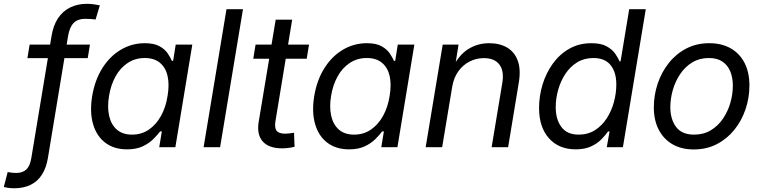

<svg xmlns="http://www.w3.org/2000/svg" viewBox="-102 -776 4014 1012"><path d="M372.1 -541 360.4 -469.7H42.5L54.2 -541ZM-27.3 216.3Q-37.6 216.3 -46.4 215.6Q-55.2 214.8 -63.7 213.4Q-72.3 211.9 -82 209.5L-61.5 130.9Q-53.2 132.8 -39.3 134.3Q-25.4 135.7 -18.1 135.7Q17.6 135.7 36.9 117.2Q56.2 98.6 63 57.6L169.9 -587.4Q178.7 -641.6 203.4 -679.2Q228 -716.8 267.1 -736.3Q306.2 -755.9 356.9 -755.9Q375 -755.9 391.4 -753.4Q407.7 -751 424.3 -748L401.9 -673.3Q393.6 -674.8 376.5 -675.8Q359.4 -676.8 345.7 -676.8Q307.6 -676.8 286.1 -654.8Q264.6 -632.8 256.8 -586.4L150.4 57.6Q141.6 109.4 118.9 144.8Q96.2 180.2 59.3 198.2Q22.5 216.3 -27.3 216.3Z M567.4 11.2Q499.5 11.2 453.4 -23.4Q407.2 -58.1 388.7 -121.3Q370.1 -184.6 383.8 -269.5Q398.4 -355.5 438 -417.7Q477.5 -480 535.4 -514.2Q593.3 -548.3 661.1 -548.3Q710.4 -548.3 739 -532.2Q767.6 -516.1 782 -494.4Q796.4 -472.7 804.2 -455.1H810.5L824.2 -541H911.6L822.3 0H737.3L751 -83.5H742.2Q728 -64.9 705.8 -42.7Q683.6 -20.5 649.9 -4.6Q616.2 11.2 567.4 11.2ZM594.2 -66.4Q643.6 -66.4 682.1 -92.5Q720.7 -118.7 746.3 -164.6Q772 -210.4 781.2 -270.5Q791.5 -330.6 781.2 -375.5Q771 -420.4 740.7 -445.3Q710.4 -470.2 661.1 -470.2Q610.4 -470.2 571 -444.1Q531.7 -418 506.8 -372.8Q481.9 -327.6 472.7 -270.5Q462.9 -212.4 473.1 -166Q483.4 -119.6 513.7 -93Q543.9 -66.4 594.2 -66.4Z M1178.7 -727.5 1058.1 0H971.2L1091.8 -727.5Z M1526.9 -541 1514.6 -466.3H1232.9L1245.1 -541ZM1351.1 -672.4H1438L1350.1 -138.7Q1343.8 -102.5 1356 -86.9Q1368.2 -71.3 1401.9 -71.3Q1410.6 -71.3 1423.8 -73Q1437 -74.7 1447.8 -76.2L1450.7 -2.4Q1437.5 1 1420.2 3.4Q1402.8 5.9 1385.7 5.9Q1314.9 5.9 1283 -30.3Q1251 -66.4 1261.2 -131.8Z M1737.8 11.2Q1669.9 11.2 1623.8 -23.4Q1577.6 -58.1 1559.1 -121.3Q1540.5 -184.6 1554.2 -269.5Q1568.8 -355.5 1608.4 -417.7Q1647.9 -480 1705.8 -514.2Q1763.7 -548.3 1831.5 -548.3Q1880.9 -548.3 1909.4 -532.2Q1938 -516.1 1952.4 -494.4Q1966.8 -472.7 1974.6 -455.1H1981L1994.6 -541H2082L1992.7 0H1907.7L1921.4 -83.5H1912.6Q1898.4 -64.9 1876.2 -42.7Q1854 -20.5 1820.3 -4.6Q1786.6 11.2 1737.8 11.2ZM1764.6 -66.4Q1814 -66.4 1852.5 -92.5Q1891.1 -118.7 1916.7 -164.6Q1942.4 -210.4 1951.7 -270.5Q1961.9 -330.6 1951.7 -375.5Q1941.4 -420.4 1911.1 -445.3Q1880.9 -470.2 1831.5 -470.2Q1780.8 -470.2 1741.5 -444.1Q1702.1 -418 1677.2 -372.8Q1652.3 -327.6 1643.1 -270.5Q1633.3 -212.4 1643.6 -166Q1653.8 -119.6 1684.1 -93Q1714.4 -66.4 1764.6 -66.4Z M2281.7 -319.8 2228.5 0H2141.6L2231.4 -541H2314.9L2293.9 -409.7L2279.3 -412.6Q2315.9 -485.8 2365.7 -517.1Q2415.5 -548.3 2476.1 -548.3Q2532.2 -548.3 2571.5 -524.9Q2610.8 -501.5 2627.4 -455.1Q2644 -408.7 2632.3 -339.4L2576.2 0H2489.3L2545.4 -337.9Q2556.2 -402.3 2530 -436Q2503.9 -469.7 2448.7 -469.7Q2408.7 -469.7 2373.8 -452.1Q2338.9 -434.6 2314.5 -401.1Q2290 -367.7 2281.7 -319.8Z M2932.6 11.2Q2843.3 11.2 2791.3 -47.4Q2739.3 -106 2739.3 -206.1Q2739.3 -270 2757.8 -330.8Q2776.4 -391.6 2812 -440.9Q2847.7 -490.2 2898.9 -519.3Q2950.2 -548.3 3015.1 -548.3Q3065.9 -548.3 3095.7 -531.7Q3125.5 -515.1 3140.9 -492.7Q3156.2 -470.2 3163.6 -452.6H3168.9L3214.4 -727.5H3301.8L3181.2 0H3096.2L3110.8 -83H3103Q3089.4 -64 3067.9 -41.7Q3046.4 -19.5 3013.2 -4.2Q2980 11.2 2932.6 11.2ZM2947.8 -66.4Q2996.6 -66.4 3033.7 -89.8Q3070.8 -113.3 3095.9 -152.1Q3121.1 -190.9 3133.8 -237.8Q3146.5 -284.7 3146.5 -331.1Q3146.5 -395 3116.5 -432.6Q3086.4 -470.2 3025.4 -470.2Q2977.1 -470.2 2939.9 -447.3Q2902.8 -424.3 2877.9 -386.5Q2853 -348.6 2840.1 -302.7Q2827.1 -256.8 2827.1 -210.4Q2827.1 -146.5 2857.2 -106.4Q2887.2 -66.4 2947.8 -66.4Z M3554.7 11.7Q3489.3 11.7 3442.1 -15.9Q3395 -43.5 3369.6 -93.3Q3344.2 -143.1 3344.2 -210Q3344.2 -274.4 3364.5 -335Q3384.8 -395.5 3422.9 -443.6Q3460.9 -491.7 3514.9 -520Q3568.8 -548.3 3636.7 -548.3Q3702.1 -548.3 3749.8 -521Q3797.4 -493.7 3822.8 -443.6Q3848.1 -393.6 3848.1 -326.2Q3848.1 -260.7 3827.6 -200.2Q3807.1 -139.6 3768.6 -91.8Q3730 -43.9 3676 -16.1Q3622.1 11.7 3554.7 11.7ZM3556.6 -66.4Q3606.9 -66.4 3645 -89.6Q3683.1 -112.8 3708.7 -150.6Q3734.4 -188.5 3747.6 -234.1Q3760.7 -279.8 3760.7 -324.7Q3760.7 -366.7 3747.3 -399.4Q3733.9 -432.1 3706.1 -451.2Q3678.2 -470.2 3634.3 -470.2Q3585 -470.2 3547.1 -447.3Q3509.3 -424.3 3483.4 -386Q3457.5 -347.7 3444.3 -301.8Q3431.2 -255.9 3431.2 -210.4Q3431.2 -148.4 3461.2 -107.4Q3491.2 -66.4 3556.6 -66.4Z"/></svg>

Font: Inter 17pt
Style: Italic
Weight: 400
Italic angle: -9.3988°
Version: Version 4.001;git-66647c0bb